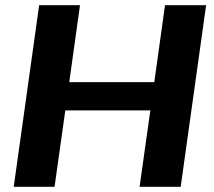

<svg xmlns="http://www.w3.org/2000/svg" viewBox="-20 -720 825 740"><path d="M130.9 -700H288.3L238.3 -341.3L211.8 -403.4H608.8L566 -341.3L616 -700H774.4L676.4 0H518L568.5 -359.1L593 -294.6H195.5L240.8 -359.1L190.3 0H32.9Z"/></svg>

Font: Pathway Extreme 8pt Thin 12pt
Style: Italic
Weight: 100
Italic angle: -8°
Version: Version 1.001;gftools[0.9.26]